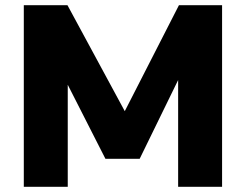

<svg xmlns="http://www.w3.org/2000/svg" viewBox="-20 -714 940 734"><path d="M71 0V-694H238L457 -289L664 -694H829V0H661V-408L514 -107H383L239 -390V0Z"/></svg>

Font: Cantarell Extra Bold
Style: Regular
Weight: 800
Designer: Dave Crossland, Nikolaus Waxweiler, Florian Fecher, Jacques Le Bailly, Eben Sorkin, Alexei Vanyashin, Alexios Zavras, Em
Version: Version 0.303